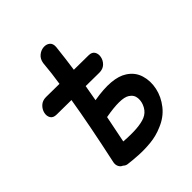

<svg xmlns="http://www.w3.org/2000/svg" viewBox="-201 -840 964 964"><g transform="rotate(-45 281.5 -357.5)"><path d="M151 -4Q181 0 222.5 2.5Q264 5 308.5 0.5Q353 -4 394 -22Q446 -43 478 -83.5Q510 -124 520 -171Q530 -218 517 -260.5Q504 -303 465 -328Q403 -369 265 -345Q273 -389 280 -430Q335 -430 376 -429Q402 -429 417.5 -444Q433 -459 437 -479Q441 -499 432 -514Q423 -529 399 -529Q356 -530 296 -530Q306 -599 314 -673Q316 -697 302.5 -708Q289 -719 269 -717.5Q249 -716 232 -702Q215 -688 211 -663Q205 -594 195 -531Q139 -531 100 -532Q75 -532 59 -517Q43 -502 38.5 -482Q34 -462 43 -447Q52 -432 76 -432Q119 -431 180 -431Q156 -283 108 -61Q105 -46 111 -33Q117 -20 130 -15Q139 -6 151 -4ZM217 -100Q234 -181 246 -244Q362 -265 397 -242Q421 -227 423 -200.5Q425 -174 411 -148.5Q397 -123 371 -112Q324 -92 217 -100Z"/></g></svg>

Font: Balsamiq Sans
Style: Italic
Weight: 400
Italic angle: -12°
Designer: Michael Angeles
Foundry: Balsamiq SRL
Version: Version 1.020; ttfautohint (v1.8.4.7-5d5b);gftools[0.9.26]